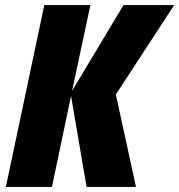

<svg xmlns="http://www.w3.org/2000/svg" viewBox="-20 -734 704 754"><path d="M184 0 259 -357 320 0H514L435 -363L664 -714H465L263 -377L335 -714H154L3 0Z"/></svg>

Font: Noto Sans Display SemiCondensed Black
Style: Italic
Weight: 900
Width: 4
Designer: Monotype Design team
Foundry: Monotype Imaging Inc.
Version: 1.000